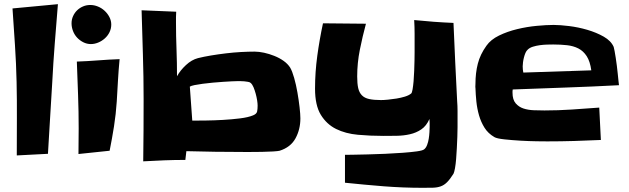

<svg xmlns="http://www.w3.org/2000/svg" viewBox="-20 -771 3015 921"><path d="M257.8 -751Q250 -656.2 242.7 -562.5Q235.4 -468.8 230.5 -374Q225.6 -288.1 220.2 -203.6Q214.8 -119.1 210 -33.2L60.5 -25.4Q60.5 -114.3 61 -201.7Q61.5 -289.1 59.6 -377.9Q57.6 -466.8 51.8 -554.2Q45.9 -641.6 40 -730.5Z M513.7 -653.3Q513.7 -633.8 505.4 -616.7Q497.1 -599.6 482.9 -586.9Q468.8 -574.2 451.2 -566.9Q433.6 -559.6 416 -559.6Q396.5 -559.6 379.4 -568.4Q362.3 -577.1 349.6 -590.8Q336.9 -604.5 330.1 -622.6Q323.2 -640.6 323.2 -659.2Q323.2 -677.7 330.6 -693.8Q337.9 -710 350.1 -721.7Q362.3 -733.4 378.4 -740.2Q394.5 -747.1 413.1 -747.1Q431.6 -747.1 449.7 -739.7Q467.8 -732.4 481.9 -719.2Q496.1 -706.1 504.9 -689Q513.7 -671.9 513.7 -653.3ZM553.7 -487.3Q548.8 -435.5 545.9 -384.8Q543 -334 540 -283.2Q536.1 -223.6 526.9 -165Q517.6 -106.4 505.9 -47.9L356.4 -32.2Q356.4 -63.5 356.9 -93.8Q357.4 -124 357.4 -155.3Q357.4 -235.4 354.5 -315.4Q351.6 -395.5 348.6 -475.6Q400.4 -477.5 450.7 -481.4Q501 -485.4 553.7 -487.3Z M1420.9 -203.1Q1420.9 -150.4 1397.5 -107.4Q1374 -64.5 1321.3 -47.9Q1313.5 -45.9 1289.1 -44.4Q1264.6 -43 1236.3 -42.5Q1208 -42 1182.6 -42Q1157.2 -42 1149.4 -42Q1080.1 -42 1011.2 -43Q942.4 -43.9 874 -45.9L869.1 -3.9Q819.3 -3.9 768.6 -2Q717.8 0 667 2.9Q668 -72.3 668.5 -146.5Q668.9 -220.7 668.9 -295.9Q668.9 -403.3 665.5 -509.3Q662.1 -615.2 659.2 -721.7L825.2 -714.8Q824.2 -702.1 824.2 -689Q824.2 -675.8 824.2 -662.1Q824.2 -597.7 826.7 -533.7Q829.1 -469.7 829.1 -405.3Q844.7 -433.6 872.1 -459Q899.4 -484.4 929.7 -492.2Q957 -499 992.2 -504.9Q1027.3 -510.7 1064 -515.1Q1100.6 -519.5 1136.7 -521.5Q1172.9 -523.4 1201.2 -523.4Q1221.7 -523.4 1246.6 -518.1Q1271.5 -512.7 1295.9 -502.9Q1320.3 -493.2 1340.3 -479Q1360.4 -464.8 1372.1 -446.3Q1381.8 -429.7 1391.1 -397Q1400.4 -364.3 1406.7 -327.6Q1413.1 -291 1417 -256.8Q1420.9 -222.7 1420.9 -203.1ZM1215.8 -264.6Q1215.8 -274.4 1213.4 -290Q1210.9 -305.7 1206.5 -321.8Q1202.1 -337.9 1196.3 -352.1Q1190.4 -366.2 1182.6 -373Q1178.7 -377 1169.9 -378.4Q1161.1 -379.9 1151.9 -380.9Q1142.6 -381.8 1133.3 -381.8Q1124 -381.8 1119.1 -381.8Q1110.4 -381.8 1091.8 -380.9Q1073.2 -379.9 1049.8 -378.4Q1026.4 -377 1000.5 -374.5Q974.6 -372.1 952.1 -369.1Q929.7 -366.2 913.1 -362.8Q896.5 -359.4 890.6 -355.5L902.3 -192.4Q927.7 -192.4 967.3 -192.9Q1006.8 -193.4 1049.3 -195.8Q1091.8 -198.2 1131.3 -203.1Q1170.9 -208 1194.3 -217.8Q1210.9 -224.6 1213.4 -236.3Q1215.8 -248 1215.8 -264.6Z M2174.8 -192.4Q2174.8 -181.6 2174.8 -161.1Q2174.8 -140.6 2173.8 -114.7Q2172.9 -88.9 2171.4 -61Q2169.9 -33.2 2168 -8.3Q2166 16.6 2162.6 35.6Q2159.2 54.7 2155.3 62.5Q2138.7 88.9 2124.5 103Q2110.4 117.2 2093.8 123Q2077.1 128.9 2056.2 129.4Q2035.2 129.9 2006.8 129.9Q1913.1 129.9 1820.3 122.6Q1727.5 115.2 1634.8 105.5V-28.3Q1643.6 -28.3 1673.3 -28.8Q1703.1 -29.3 1743.2 -30.3Q1783.2 -31.2 1828.1 -33.2Q1873 -35.2 1912.1 -38.1Q1951.2 -41 1979.5 -44.9Q2007.8 -48.8 2014.6 -54.7Q2023.4 -61.5 2028.8 -75.7Q2034.2 -89.8 2036.6 -105.5Q2039.1 -121.1 2040 -136.7Q2041 -152.3 2041 -162.1Q2041 -171.9 2041 -180.7Q2041 -189.5 2040 -200.2Q2025.4 -167 2001 -150.4Q1976.6 -133.8 1946.3 -127Q1916 -120.1 1882.8 -119.6Q1849.6 -119.1 1819.3 -119.1Q1755.9 -119.1 1696.8 -124.5Q1637.7 -129.9 1592.3 -152.3Q1546.9 -174.8 1519 -220.2Q1491.2 -265.6 1491.2 -345.7Q1491.2 -424.8 1502 -503.4Q1512.7 -582 1529.3 -659.2L1735.4 -657.2Q1718.8 -595.7 1706.1 -532.2Q1693.4 -468.8 1693.4 -404.3Q1693.4 -370.1 1698.2 -348.6Q1703.1 -327.1 1715.8 -314Q1728.5 -300.8 1751 -295.9Q1773.4 -291 1807.6 -291Q1821.3 -291 1841.3 -293Q1861.3 -294.9 1882.3 -298.3Q1903.3 -301.8 1922.4 -307.6Q1941.4 -313.5 1952.1 -322.3Q1956.1 -325.2 1959 -341.8Q1961.9 -358.4 1963.9 -381.3Q1965.8 -404.3 1966.8 -430.7Q1967.8 -457 1968.3 -480.5Q1968.8 -503.9 1968.8 -521Q1968.8 -538.1 1968.8 -543Q1968.8 -576.2 1968.8 -608.9Q1968.8 -641.6 1966.8 -674.8Q2014.6 -669.9 2061 -666.5Q2107.4 -663.1 2155.3 -661.1Q2159.2 -566.4 2163.6 -473.6Q2168 -380.9 2172.9 -286.1Q2174.8 -262.7 2174.8 -238.8Q2174.8 -214.8 2174.8 -192.4Z M2949.2 -362.3Q2821.3 -355.5 2694.3 -351.1Q2567.4 -346.7 2439.5 -341.8Q2438.5 -337.9 2438.5 -334Q2438.5 -330.1 2438.5 -326.2Q2438.5 -293 2453.6 -275.4Q2468.8 -257.8 2491.2 -250.5Q2513.7 -243.2 2541 -242.2Q2568.4 -241.2 2591.8 -241.2Q2657.2 -241.2 2722.7 -245.6Q2788.1 -250 2854.5 -254.9L2862.3 -99.6Q2797.9 -96.7 2733.9 -94.7Q2669.9 -92.8 2605.5 -92.8Q2591.8 -92.8 2555.2 -93.3Q2518.6 -93.8 2477.1 -96.2Q2435.5 -98.6 2399.4 -102.5Q2363.3 -106.4 2351.6 -113.3Q2321.3 -130.9 2304.2 -158.2Q2287.1 -185.5 2277.8 -217.8Q2268.6 -250 2265.1 -283.7Q2261.7 -317.4 2260.7 -348.6Q2259.8 -353.5 2260.3 -358.9Q2260.7 -364.3 2260.7 -369.1Q2260.7 -420.9 2272 -465.3Q2283.2 -509.8 2313.5 -551.8Q2334 -581.1 2374 -600.6Q2414.1 -620.1 2460.9 -631.3Q2507.8 -642.6 2554.7 -647Q2601.6 -651.4 2635.7 -651.4Q2666 -651.4 2710 -646Q2753.9 -640.6 2797.4 -627.9Q2840.8 -615.2 2876 -595.2Q2911.1 -575.2 2923.8 -545.9Q2925.8 -540 2928.2 -525.9Q2930.7 -511.7 2933.6 -493.7Q2936.5 -475.6 2939 -455.1Q2941.4 -434.6 2943.4 -416Q2945.3 -397.5 2946.8 -382.8Q2948.2 -368.2 2949.2 -362.3ZM2816.4 -433.6Q2810.5 -476.6 2794.4 -501.5Q2778.3 -526.4 2754.4 -538.6Q2730.5 -550.8 2699.7 -554.2Q2668.9 -557.6 2633.8 -557.6Q2622.1 -557.6 2604.5 -557.1Q2586.9 -556.6 2569.3 -554.2Q2551.8 -551.8 2536.1 -546.9Q2520.5 -542 2511.7 -533.2Q2504.9 -527.3 2500.5 -517.1Q2496.1 -506.8 2493.2 -495.1Q2490.2 -483.4 2488.8 -472.2Q2487.3 -460.9 2487.3 -453.1Q2487.3 -437.5 2490.2 -422.9Z"/></svg>

Font: Slackey
Style: Regular
Weight: 400
Designer: Squid
Foundry: Font Diner, Inc DBA Sideshow
Version: Version 1.000